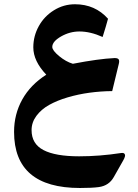

<svg xmlns="http://www.w3.org/2000/svg" viewBox="-20 -560 660 920"><path d="M358.9 189Q457 189 559.6 173.3Q572.3 171.4 576.4 176.8Q580.6 182.1 578.6 189.9Q576.7 197.8 570.8 208L525.4 288.1Q502.4 329.6 453.6 336.4Q420.9 340.8 363.3 340.8Q47.4 340.8 47.4 71.8Q47.4 -12.7 86.7 -83.3Q126 -153.8 201.7 -202.1Q139.6 -267.6 139.6 -333Q139.6 -387.2 165.8 -434.6Q191.9 -481.9 238.3 -510.7Q284.7 -539.6 339.4 -539.6Q435.5 -539.6 497.6 -470.2Q488.3 -435.1 471.7 -382.8Q413.1 -409.2 360.4 -409.2Q314.5 -409.2 272.5 -385.3Q230.5 -361.3 230.5 -335Q230.5 -318.4 263.2 -291.3Q295.9 -264.2 329.1 -254.4Q453.1 -278.3 527.8 -281.7Q543.5 -282.2 548.3 -275.9Q553.2 -269.5 549.3 -253.9L517.6 -123.5Q462.4 -123 408.7 -115.7Q355 -108.4 304.4 -93.5Q253.9 -78.6 215.8 -57.4Q177.7 -36.1 154.5 -4.9Q131.3 26.4 131.3 63.5Q131.3 129.4 188.5 159.2Q245.6 189 358.9 189Z"/></svg>

Font: Sahel FD
Style: Bold-FD
Weight: 700
Foundry: Saber Rastikerdar (saber.rastikerdar@gmail.com)
Version: Version 3.3.0